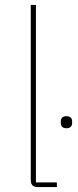

<svg xmlns="http://www.w3.org/2000/svg" viewBox="-20 -760 316 780"><path d="M250 -239C267 -239 273 -249 273 -260V-267C273 -278 267 -288 250 -288C233 -288 227 -278 227 -267V-260C227 -249 233 -239 250 -239ZM211 0V-19H126V-740H105V-29C105 -9 114 0 134 0Z"/></svg>

Font: IBM Plex Devanagari Thin
Style: Regular
Weight: 100
Designer: Mike Abbink, Paul van der Laan, Pieter van Rosmalen, Erin McLaughlin
Foundry: Bold Monday
Version: Version 1.0